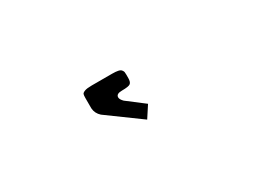

<svg xmlns="http://www.w3.org/2000/svg" viewBox="-22 -971 690 509"><g transform="rotate(-30 323.0 -716.0)"><path d="M217.8 -771Q217.8 -779.3 219 -782.7Q220.2 -786.1 227.1 -788.8Q233.9 -791.5 249 -791.5H311.5Q322.8 -791.5 329.6 -790Q336.4 -788.6 339.1 -784.9Q341.8 -781.2 342.3 -778.8Q342.8 -776.4 342.8 -771V-760.3Q342.8 -748 337.6 -743.9Q332.5 -739.7 311.5 -739.7Q293.9 -739.7 293.9 -729Q293.9 -722.7 302.2 -714.4L354 -674.8L331.1 -639.6L231.4 -712.4Q218.8 -723.6 217.8 -739.7Z"/></g></svg>

Font: Gputeks
Style: Regular
Weight: 500
Version: Version 0.9